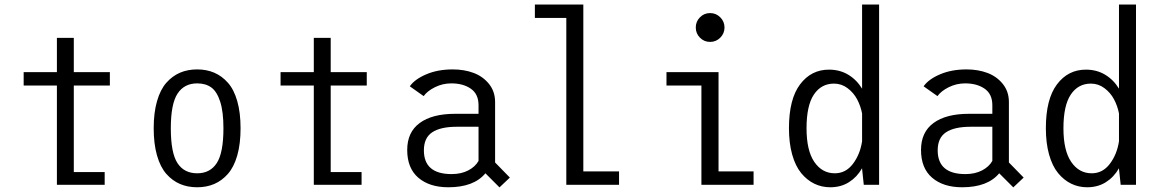

<svg xmlns="http://www.w3.org/2000/svg" viewBox="-20 -820 5170 852"><path d="M307.5 -56.5H444.5V0H232.5V-440.5H85V-500H232.5V-652H307.5V-500H467.5V-440.5H307.5Z M855 11Q813 11 779 -3.5Q745 -18 718.2 -48.2Q691.5 -78.5 676.8 -130Q662 -181.5 662 -251Q662 -320 676.8 -371.2Q691.5 -422.5 718.2 -452.8Q745 -483 779 -497.5Q813 -512 855 -512Q896.5 -512 930.5 -497.5Q964.5 -483 991.2 -453Q1018 -423 1032.8 -371.5Q1047.5 -320 1047.5 -251Q1047.5 -181.5 1032.8 -130Q1018 -78.5 991.2 -48.2Q964.5 -18 930.5 -3.5Q896.5 11 855 11ZM855 -51Q912.5 -51 942 -96.5Q971.5 -142 971.5 -251Q971.5 -324.5 957 -369.2Q942.5 -414 917.5 -432Q892.5 -450 855 -450Q797.5 -450 767.8 -404.5Q738 -359 738 -251Q738 -141.5 767.5 -96.2Q797 -51 855 -51Z M1447.5 -56.5H1584.5V0H1372.5V-440.5H1225V-500H1372.5V-652H1447.5V-500H1607.5V-440.5H1447.5Z M2196.5 11.5 2134 -51Q2082.5 11 1969.5 11Q1886 11 1836.5 -31.2Q1787 -73.5 1787 -154.5Q1787 -233.5 1842.5 -274.2Q1898 -315 1999.5 -315H2103.5V-353Q2103.5 -402.5 2069.5 -426.2Q2035.5 -450 1983 -450Q1944 -450 1910 -433Q1876 -416 1860 -393.5L1798.5 -437Q1820.5 -468.5 1871.5 -490.2Q1922.5 -512 1989 -512Q2040 -512 2081.5 -496.5Q2123 -481 2150 -447.5Q2177 -414 2177 -367V-99L2242.5 -32ZM1984 -47.5Q2026.5 -47.5 2057.8 -63.8Q2089 -80 2103.5 -106V-257.5H2007Q1935 -257.5 1898 -233Q1861 -208.5 1861 -153Q1861 -47.5 1984 -47.5Z M2568.5 -59.5H2727V0H2493V-740.5H2353.5V-800H2568.5Z M3176.2 -652.8Q3157.5 -634 3131 -634Q3104.5 -634 3086 -652.8Q3067.5 -671.5 3067.5 -698Q3067.5 -724.5 3086 -743.2Q3104.5 -762 3131 -762Q3157.5 -762 3176.2 -743.2Q3195 -724.5 3195 -698Q3195 -671.5 3176.2 -652.8ZM3168.5 -59.5H3324V0H3092.5V-440.5H2937.5V-500H3168.5Z M3881 0H3813L3805.5 -71V-73.5Q3783 -34 3747.2 -11.5Q3711.5 11 3664.5 11Q3626 11 3593.2 -5Q3560.5 -21 3535 -52.2Q3509.5 -83.5 3495.2 -134.5Q3481 -185.5 3481 -251Q3481 -380 3530.2 -445.5Q3579.5 -511 3658.5 -511Q3706.5 -511 3744 -488.5Q3781.5 -466 3805.5 -426.5V-800H3881ZM3559 -251Q3559 -152 3593.5 -101.5Q3628 -51 3684.5 -51Q3733 -51 3764.8 -92.8Q3796.5 -134.5 3805.5 -193V-316.5Q3799 -350 3783.5 -379.2Q3768 -408.5 3741 -428.8Q3714 -449 3681 -449Q3624 -449 3591.5 -400.2Q3559 -351.5 3559 -251Z M4476.5 11.5 4414 -51Q4362.5 11 4249.5 11Q4166 11 4116.5 -31.2Q4067 -73.5 4067 -154.5Q4067 -233.5 4122.5 -274.2Q4178 -315 4279.5 -315H4383.5V-353Q4383.5 -402.5 4349.5 -426.2Q4315.5 -450 4263 -450Q4224 -450 4190 -433Q4156 -416 4140 -393.5L4078.5 -437Q4100.5 -468.5 4151.5 -490.2Q4202.5 -512 4269 -512Q4320 -512 4361.5 -496.5Q4403 -481 4430 -447.5Q4457 -414 4457 -367V-99L4522.5 -32ZM4264 -47.5Q4306.5 -47.5 4337.8 -63.8Q4369 -80 4383.5 -106V-257.5H4287Q4215 -257.5 4178 -233Q4141 -208.5 4141 -153Q4141 -47.5 4264 -47.5Z M5021 0H4953L4945.5 -71V-73.5Q4923 -34 4887.2 -11.5Q4851.5 11 4804.5 11Q4766 11 4733.2 -5Q4700.5 -21 4675 -52.2Q4649.5 -83.5 4635.2 -134.5Q4621 -185.5 4621 -251Q4621 -380 4670.2 -445.5Q4719.5 -511 4798.5 -511Q4846.5 -511 4884 -488.5Q4921.5 -466 4945.5 -426.5V-800H5021ZM4699 -251Q4699 -152 4733.5 -101.5Q4768 -51 4824.5 -51Q4873 -51 4904.8 -92.8Q4936.5 -134.5 4945.5 -193V-316.5Q4939 -350 4923.5 -379.2Q4908 -408.5 4881 -428.8Q4854 -449 4821 -449Q4764 -449 4731.5 -400.2Q4699 -351.5 4699 -251Z"/></svg>

Font: League Mono Narrow Light
Style: Regular
Weight: 300
Width: 3
Designer: Tyler Finck
Foundry: The League of Moveable Type / Tyler Finck
Version: Version 2.210